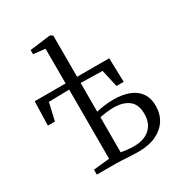

<svg xmlns="http://www.w3.org/2000/svg" viewBox="-190 -953 1027 1093"><g transform="rotate(-30 323.5 -406.5)"><path d="M404.5 6Q389.5 6 370 5Q350.5 4 329.8 3Q309 2 290.2 1Q271.5 0 258 0H132.5V-32.5L238 -43.5V-498L103 -495L77 -381H30.5L35 -538.5H238V-766.5L160.5 -775.5V-802.5L290 -819H299.5L313.5 -809V-538.5H524.5L529 -381H481.5L456 -495L313.5 -498V-309Q336 -315 365.5 -319Q395 -323 427 -323Q487 -323 530 -306Q573 -289 596 -255.5Q619 -222 619 -171.5Q619 -119 593.5 -79Q568 -39 520 -16.5Q472 6 404.5 6ZM399 -34Q464 -34 502 -68.2Q540 -102.5 540 -165Q540 -227 503.5 -255Q467 -283 406.5 -283Q384 -283 357.8 -279.8Q331.5 -276.5 313.5 -272.5V-42Q329.5 -39.5 351.2 -36.8Q373 -34 399 -34Z"/></g></svg>

Font: Merriweather 72pt Light
Style: Regular
Weight: 300
Version: Version 2.100